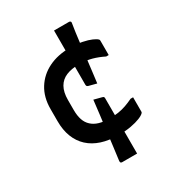

<svg xmlns="http://www.w3.org/2000/svg" viewBox="-193 -872 986 1067"><g transform="rotate(-30 300.0 -338.5)"><path d="M342 -623Q387 -623 421 -616Q455 -609 476.5 -599.5Q498 -590 506 -582Q509 -579 509.5 -576.5Q510 -574 510 -571Q510 -564 510 -547.5Q510 -531 510 -513Q510 -495 510 -480H494Q458 -498 422 -508Q386 -518 340 -518Q293 -518 259 -504Q225 -490 207 -458.5Q189 -427 189 -377V-312Q189 -276 198 -249.5Q207 -223 226 -206Q244 -189 272 -180.5Q300 -172 338 -172Q369 -172 395 -176Q421 -180 445 -188.5Q469 -197 494 -209H510Q510 -194 510 -176.5Q510 -159 510 -143.5Q510 -128 510 -117Q510 -115 509.5 -113Q509 -111 507 -109Q498 -99 474.5 -89.5Q451 -80 416 -73.5Q381 -67 337 -67Q275 -67 227.5 -82.5Q180 -98 147 -128.5Q114 -159 97 -203Q80 -247 80 -304V-382Q80 -457 113.5 -511Q147 -565 206 -594Q265 -623 342 -623ZM376 -375 326 -388Q322 -389 319.5 -391Q317 -393 316 -395.5Q315 -398 315 -402Q315 -442 315 -484.5Q315 -527 315 -568Q315 -609 315 -647Q315 -670 315 -698.5Q315 -727 315 -750Q335 -750 349 -750Q363 -750 377.5 -750Q392 -750 412 -750Q415 -750 417.5 -748.5Q420 -747 421.5 -744.5Q423 -742 422 -737Q418 -713 413.5 -680.5Q409 -648 404.5 -609.5Q400 -571 395 -531Q390 -491 385.5 -451Q381 -411 376 -375ZM312 -308 362 -295Q366 -294 368.5 -292.5Q371 -291 372 -288.5Q373 -286 373 -282Q373 -240 373 -197.5Q373 -155 373 -113Q373 -71 373 -30Q373 -7 373 21.5Q373 50 373 73Q353 73 339 73Q325 73 311 73Q297 73 276 73Q273 73 270.5 71.5Q268 70 267 67Q266 64 266 60Q272 17 277.5 -28.5Q283 -74 289 -121Q295 -168 301 -215Q307 -262 312 -308Z"/></g></svg>

Font: Recursive Monospace Medium
Style: Regular
Weight: 500
Version: Version 1.047